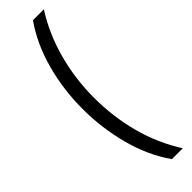

<svg xmlns="http://www.w3.org/2000/svg" viewBox="-351 -788 1020 1020"><g transform="rotate(-45 159.5 -278.0)"><path d="M60 -280Q60 -425 97 -560.5Q134 -696 207 -800H289Q218 -689 181.5 -555.5Q145 -422 145 -279Q145 -136 180.5 -3Q216 130 289 244H207Q132 137 96 -0.5Q60 -138 60 -280Z"/></g></svg>

Font: Noto Sans Tamil SemiCondensed
Style: Regular
Weight: 400
Width: 4
Designer: Jelle Bosma - Monotype Design Team
Foundry: Monotype Imaging Inc.
Version: Version 2.004; ttfautohint (v1.8.4.7-5d5b)